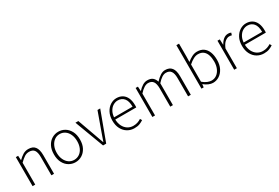

<svg xmlns="http://www.w3.org/2000/svg" viewBox="66 -1729 3993 2751"><g transform="rotate(-30 2063.0 -353.5)"><path d="M92 0V-480H130L134 -406H137Q174 -443 213.5 -467.5Q253 -492 302 -492Q377 -492 412 -446.5Q447 -401 447 -308V0H403V-302Q403 -379 377.5 -415.5Q352 -452 293 -452Q251 -452 216 -429.5Q181 -407 136 -362V0Z M799 12Q742 12 692.5 -17.5Q643 -47 613.5 -103.5Q584 -160 584 -239Q584 -320 613.5 -376.5Q643 -433 692.5 -462.5Q742 -492 799 -492Q857 -492 906 -462.5Q955 -433 985 -376.5Q1015 -320 1015 -239Q1015 -160 985 -103.5Q955 -47 906 -17.5Q857 12 799 12ZM799 -27Q848 -27 886.5 -53.5Q925 -80 946.5 -128Q968 -176 968 -239Q968 -302 946.5 -350.5Q925 -399 886.5 -426Q848 -453 799 -453Q751 -453 713 -426Q675 -399 652.5 -350.5Q630 -302 630 -239Q630 -176 652.5 -128Q675 -80 713 -53.5Q751 -27 799 -27Z M1258 0 1078 -480H1126L1234 -179Q1246 -145 1258.5 -109.5Q1271 -74 1283 -42H1287Q1298 -74 1310.5 -109.5Q1323 -145 1335 -179L1443 -480H1488L1310 0Z M1773 12Q1712 12 1661.5 -18Q1611 -48 1581 -104.5Q1551 -161 1551 -239Q1551 -318 1581 -374.5Q1611 -431 1659 -461.5Q1707 -492 1760 -492Q1817 -492 1858.5 -466Q1900 -440 1922 -390.5Q1944 -341 1944 -270Q1944 -261 1944 -252Q1944 -243 1942 -234H1579V-270H1902Q1902 -363 1864 -408.5Q1826 -454 1761 -454Q1721 -454 1683 -431Q1645 -408 1620 -360.5Q1595 -313 1595 -241Q1596 -174 1620 -126Q1644 -78 1685 -52Q1726 -26 1777 -26Q1816 -26 1848.5 -37Q1881 -48 1906 -65L1924 -35Q1896 -16 1861 -2Q1826 12 1773 12Z M2074 0V-480H2112L2116 -406H2119Q2151 -443 2190.5 -467.5Q2230 -492 2270 -492Q2329 -492 2359.5 -465.5Q2390 -439 2403 -394Q2444 -439 2484.5 -465.5Q2525 -492 2566 -492Q2638 -492 2674 -446.5Q2710 -401 2710 -308V0H2665V-302Q2665 -379 2639 -415.5Q2613 -452 2558 -452Q2524 -452 2489 -429.5Q2454 -407 2414 -362V0H2370V-302Q2370 -379 2344 -415.5Q2318 -452 2262 -452Q2198 -452 2118 -362V0Z M3074 12Q3040 12 3002 -4.5Q2964 -21 2930 -49H2928L2923 0H2886V-719H2930V-511L2928 -417Q2965 -448 3007.5 -470Q3050 -492 3093 -492Q3158 -492 3200.5 -462Q3243 -432 3264.5 -377Q3286 -322 3286 -247Q3286 -166 3256.5 -108Q3227 -50 3179 -19Q3131 12 3074 12ZM3072 -27Q3121 -27 3158.5 -55Q3196 -83 3217.5 -132.5Q3239 -182 3239 -247Q3239 -306 3224 -352.5Q3209 -399 3175.5 -426Q3142 -453 3087 -453Q3051 -453 3012 -432.5Q2973 -412 2930 -374V-89Q2970 -55 3007.5 -41Q3045 -27 3072 -27Z M3428 0V-480H3466L3470 -391H3473Q3496 -435 3530.5 -463.5Q3565 -492 3609 -492Q3622 -492 3633.5 -490Q3645 -488 3657 -482L3645 -444Q3635 -447 3626.5 -448.5Q3618 -450 3603 -450Q3571 -450 3535.5 -422.5Q3500 -395 3472 -327V0Z M3917 12Q3856 12 3805.5 -18Q3755 -48 3725 -104.5Q3695 -161 3695 -239Q3695 -318 3725 -374.5Q3755 -431 3803 -461.5Q3851 -492 3904 -492Q3961 -492 4002.5 -466Q4044 -440 4066 -390.5Q4088 -341 4088 -270Q4088 -261 4088 -252Q4088 -243 4086 -234H3723V-270H4046Q4046 -363 4008 -408.5Q3970 -454 3905 -454Q3865 -454 3827 -431Q3789 -408 3764 -360.5Q3739 -313 3739 -241Q3740 -174 3764 -126Q3788 -78 3829 -52Q3870 -26 3921 -26Q3960 -26 3992.5 -37Q4025 -48 4050 -65L4068 -35Q4040 -16 4005 -2Q3970 12 3917 12Z"/></g></svg>

Font: Mada Light
Style: Regular
Weight: 300
Designer: Khaled Hosny
Version: Version 1.5